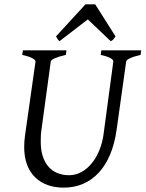

<svg xmlns="http://www.w3.org/2000/svg" viewBox="-20 -846 668 881"><path d="M417 -826H372L237 -679C244 -666 248 -661 253 -657L383 -757L488 -657C499 -662 501 -666 510 -679ZM628 -615H445L442 -594C485 -585 500 -573 500 -565C500 -565 500 -564 500 -564L455 -229C442 -131 381 -42 297 -42C212 -42 167 -103 167 -194C167 -211 167 -230 170 -249L213 -564C214 -573 241 -585 282 -594L285 -615H85L82 -594C125 -585 143 -572 143 -565C143 -565 143 -564 143 -564L95 -226C92 -206 91 -187 91 -170C91 -50 164 15 272 15C401 15 491 -79 515 -250L559 -564C560 -573 584 -585 625 -594Z"/></svg>

Font: Oxford Ugaritic Clay
Style: Regular
Weight: 400
Designer: Jacob Thomas
Foundry: Bengal Creative Media Limited
Version: Version 1.000